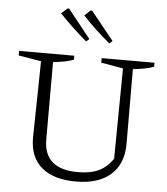

<svg xmlns="http://www.w3.org/2000/svg" viewBox="-59 -944 877 1006"><g transform="rotate(5 379.0 -441.0)"><path d="M378 9Q260 9 197 -44.5Q134 -98 134 -199L141 -603L22 -623V-647H312V-626Q273 -611 204 -604V-197Q204 -41 384 -41Q449 -41 492 -61Q535 -81 567 -127L572 -603L456 -623V-647H734V-626Q691 -610 624 -604L625 -210Q625 -105 560 -48Q495 9 378 9ZM367 -727Q330 -759 294 -792.5Q258 -826 224 -862L256 -891L264 -890L383 -741ZM489 -727Q451 -759 415 -792.5Q379 -826 346 -862L377 -891L385 -890L505 -741Z"/></g></svg>

Font: Piazzolla Light
Style: Regular
Weight: 300
Designer: Juan Pablo del Peral
Foundry: Huerta Tipografica
Version: Version 1.330